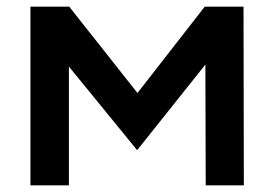

<svg xmlns="http://www.w3.org/2000/svg" viewBox="-20 -554 820 574"><path d="M71 0H186V-355L390 -105L594 -361L595 0H709L708 -534H592L391 -276L187 -534H71Z"/></svg>

Font: Chess Sans SemiBold
Style: Regular
Weight: 600
Designer: Wolf Bōese
Foundry: Wolf Bōese
Version: Version 7.223;Glyphs 3.3 (3306)